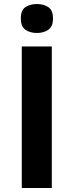

<svg xmlns="http://www.w3.org/2000/svg" viewBox="-20 -948 371 968"><path d="M89.8 0V-713.9H241.2V0ZM166 -927.7Q199.2 -927.7 223.1 -912.4Q247.1 -897 247.1 -855Q247.1 -813.5 223.1 -797.6Q199.2 -781.7 166 -781.7Q132.3 -781.7 108.6 -797.6Q85 -813.5 85 -855Q85 -897 108.6 -912.4Q132.3 -927.7 166 -927.7Z"/></svg>

Font: Wonky
Style: Regular
Weight: 400
Designer: Monotype Design Team
Foundry: Monotype Imaging Inc.
Version: Version 3.000